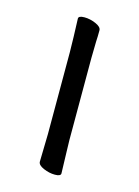

<svg xmlns="http://www.w3.org/2000/svg" viewBox="-84 -534 431 594"><g transform="rotate(15 131.5 -237.0)"><path d="M96 -417 94 -475Q94 -484 113 -484Q131 -484 149.5 -476Q168 -468 168 -457Q168 -436 167 -421L166 -368V-105L167 -67L169 1Q169 10 150 10Q132 10 113.5 2Q95 -6 95 -17L97 -105V-368Z"/></g></svg>

Font: Iansui 0.93
Style: Regular
Weight: 400
Designer: But Ko / Fontworks Inc.
Foundry: zi-hi.com / Fontworks Inc.
Version: Version 0.931